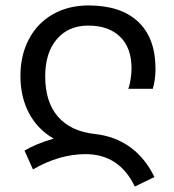

<svg xmlns="http://www.w3.org/2000/svg" viewBox="-20 -566 639 705"><path d="M294 0Q198 0 101 56L70 -13Q112 -38 177 -57Q118 -91 86.5 -150.5Q55 -210 55 -287Q55 -363 86 -422Q117 -481 174 -513.5Q231 -546 305 -546Q424 -546 487.5 -486Q551 -426 551 -313Q551 -273 541 -240H451Q456 -252 459.5 -274Q463 -296 463 -315Q463 -390 421 -431Q379 -472 304 -472Q231 -472 188.5 -422Q146 -372 146 -286Q146 -192 192.5 -138Q239 -84 328 -74Q402 -66 457.5 -26Q513 14 547 84L475 119Q418 0 294 0Z"/></svg>

Font: Noto Sans Georgian
Style: Regular
Weight: 400
Designer: Monotype Design team
Foundry: Monotype Imaging Inc.
Version: Version 1.000